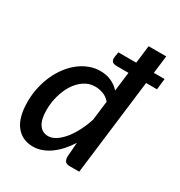

<svg xmlns="http://www.w3.org/2000/svg" viewBox="-176 -862 929 991"><g transform="rotate(30 289.0 -366.0)"><path d="M379 0Q358.5 0 351.2 -10.5Q344 -21 344 -36.5L350.5 -123Q331.5 -93 309.8 -69Q288 -45 264.2 -28Q240.5 -11 215 -1.8Q189.5 7.5 163 7.5Q98.5 7.5 61.2 -39.8Q24 -87 24 -181Q24 -223.5 32.8 -264Q41.5 -304.5 57.5 -340.5Q73.5 -376.5 96.2 -406.8Q119 -437 146.5 -458.8Q174 -480.5 205.8 -492.8Q237.5 -505 272 -505Q307.5 -505 336.5 -492Q365.5 -479 386.5 -455.5L400.5 -569H332Q310 -569 302.5 -578Q295 -587 298 -606.5L302.5 -634.5H409L422 -740H527L514 -634.5H578L570.5 -569H505.5L435.5 0ZM204 -78.5Q226 -78.5 248.8 -93Q271.5 -107.5 292.8 -133Q314 -158.5 332.2 -193.5Q350.5 -228.5 363.5 -269L377.5 -383.5Q360 -404.5 336.2 -413.2Q312.5 -422 288.5 -422Q252.5 -422 223.2 -402.2Q194 -382.5 173.2 -350Q152.5 -317.5 141.2 -276.2Q130 -235 130 -192Q130 -135.5 149.5 -107Q169 -78.5 204 -78.5Z"/></g></svg>

Font: Lato Semibold
Style: Italic
Weight: 600
Italic angle: -7°
Designer: Lukasz Dziedzic
Foundry: tyPoland Lukasz Dziedzic
Version: Version 2.006; 2014-01-15